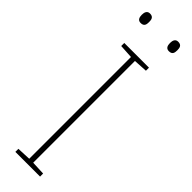

<svg xmlns="http://www.w3.org/2000/svg" viewBox="-303 -892 890 890"><g transform="rotate(45 141.5 -447.5)"><path d="M26 -864C26 -847 31 -833 49 -833C71 -833 74 -847 74 -864C74 -880 71 -895 49 -895C31 -895 26 -880 26 -864ZM211 -864C211 -847 216 -833 234 -833C256 -833 259 -847 259 -864C259 -880 256 -895 234 -895C216 -895 211 -880 211 -864ZM223 0V-20L155 -23V-690L223 -694V-714H61V-694L129 -690V-23L61 -20V0Z"/></g></svg>

Font: Noto Sans Meetei Mayek Thin
Style: Regular
Weight: 100
Designer: Monotype Design Team and Neelakash Kshetrimayum
Foundry: Monotype Imaging Inc.
Version: Version 2.002